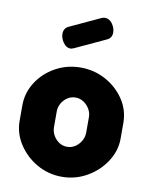

<svg xmlns="http://www.w3.org/2000/svg" viewBox="-83 -780 674 852"><g transform="rotate(10 254.5 -354.0)"><path d="M254 10Q193 10 141.5 -19.5Q90 -49 58.5 -97.5Q27 -146 27 -202V-272Q27 -328 57.5 -376Q88 -424 140 -453Q192 -482 254 -482Q315 -482 367 -453.5Q419 -425 450.5 -377.5Q482 -330 482 -272V-202Q482 -147 450.5 -98.5Q419 -50 367 -20Q315 10 254 10ZM254 -125Q274 -125 290.5 -136Q307 -147 317 -164.5Q327 -182 327 -202V-272Q327 -291 317 -308Q307 -325 290.5 -336Q274 -347 254 -347Q234 -347 217.5 -336Q201 -325 191.5 -308Q182 -291 182 -272V-202Q182 -182 191.5 -164.5Q201 -147 217.5 -136Q234 -125 254 -125ZM193 -557Q174 -557 160.5 -576.5Q147 -596 147 -615Q147 -640 167 -650L307 -715Q315 -718 321 -718Q341 -718 354.5 -699Q368 -680 368 -660Q368 -636 348 -626L208 -561Q204 -560 200.5 -558.5Q197 -557 193 -557Z"/></g></svg>

Font: Dosis ExtraBold
Style: Regular
Weight: 800
Designer: EdgarTolentino, PabloImpallari, IginoMarini
Foundry: EdgarTolentino, PabloImpallari, IginoMarini
Version: Version 3.001; ttfautohint (v1.8.2)